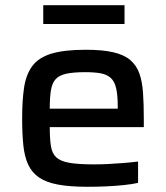

<svg xmlns="http://www.w3.org/2000/svg" viewBox="-20 -709 638 737"><path d="M316 8Q248 8 202.5 -0.5Q157 -9 129.5 -28Q102 -47 88 -77.5Q74 -108 69.5 -152Q65 -196 65 -254Q65 -324 72.5 -373.5Q80 -423 104 -455.5Q128 -488 177 -503Q226 -518 309 -518Q373 -518 414.5 -508.5Q456 -499 480 -478.5Q504 -458 515 -427Q526 -396 529 -352.5Q532 -309 532 -254V-221H171Q171 -176 175.5 -148Q180 -120 196 -105Q212 -90 246.5 -84Q281 -78 341 -78Q366 -78 396.5 -79.5Q427 -81 457 -83.5Q487 -86 510 -89V-7Q488 -2 454.5 1.5Q421 5 385.5 6.5Q350 8 316 8ZM432 -274V-299Q432 -343 426 -369.5Q420 -396 405.5 -409.5Q391 -423 367 -427.5Q343 -432 307 -432Q262 -432 234.5 -426Q207 -420 193.5 -405Q180 -390 175.5 -362.5Q171 -335 171 -292H452ZM146 -617V-689H458V-617Z"/></svg>

Font: Saira SemiExpanded Medium
Style: Regular
Weight: 500
Width: 6
Designer: Hector Gatti with collaboration of the Omnibus-Type team
Foundry: Omnibus-Type
Version: Version 1.101